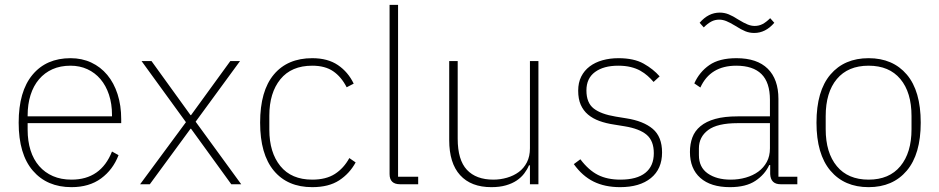

<svg xmlns="http://www.w3.org/2000/svg" viewBox="-20 -760 3875 792"><path d="M275 12Q174 12 115.5 -56Q57 -124 57 -254Q57 -383 114 -451.5Q171 -520 271 -520Q318 -520 356.5 -502Q395 -484 422.5 -451Q450 -418 465 -371.5Q480 -325 480 -268V-252H94V-225Q94 -178 106 -140Q118 -102 141.5 -75Q165 -48 198.5 -33.5Q232 -19 275 -19Q396 -19 442 -135L469 -120Q446 -60 397 -24Q348 12 275 12ZM271 -489Q229 -489 196.5 -474.5Q164 -460 141 -433Q118 -406 106 -368Q94 -330 94 -284V-280H442V-286Q442 -332 429.5 -369.5Q417 -407 394.5 -433.5Q372 -460 340.5 -474.5Q309 -489 271 -489Z M558 0 747 -256 564 -508H605L766 -285H768L930 -508H970L787 -258L975 0H934L768 -229H766L598 0Z M1268 12Q1166 12 1109.5 -56Q1053 -124 1053 -254Q1053 -385 1109.5 -452.5Q1166 -520 1268 -520Q1332 -520 1374 -491.5Q1416 -463 1439 -415L1410 -400Q1388 -443 1354.5 -466Q1321 -489 1268 -489Q1182 -489 1136.5 -433Q1091 -377 1091 -283V-225Q1091 -131 1136.5 -75Q1182 -19 1268 -19Q1325 -19 1361.5 -42.5Q1398 -66 1421 -108L1447 -90Q1422 -44 1379 -16Q1336 12 1268 12Z M1630 0Q1587 0 1587 -42V-740H1622V-31H1705V0Z M2166 -78H2162Q2155 -61 2142.5 -44.5Q2130 -28 2111.5 -15.5Q2093 -3 2067 4.5Q2041 12 2007 12Q1923 12 1878 -37.5Q1833 -87 1833 -182V-508H1868V-188Q1868 -100 1906 -59.5Q1944 -19 2015 -19Q2044 -19 2071.5 -27Q2099 -35 2120 -50.5Q2141 -66 2153.5 -90.5Q2166 -115 2166 -148V-508H2201V0H2166Z M2538 12Q2475 12 2428.5 -11Q2382 -34 2347 -83L2374 -103Q2408 -58 2446.5 -38.5Q2485 -19 2539 -19Q2607 -19 2642 -47Q2677 -75 2677 -128Q2677 -179 2647.5 -204Q2618 -229 2557 -239L2514 -246Q2480 -251 2452.5 -261Q2425 -271 2405.5 -287.5Q2386 -304 2375.5 -328Q2365 -352 2365 -386Q2365 -419 2377.5 -444Q2390 -469 2412.5 -486Q2435 -503 2465.5 -511.5Q2496 -520 2531 -520Q2595 -520 2635 -497.5Q2675 -475 2701 -445L2676 -422Q2665 -435 2651.5 -447Q2638 -459 2621 -468.5Q2604 -478 2581.5 -483.5Q2559 -489 2530 -489Q2470 -489 2434.5 -463Q2399 -437 2399 -387Q2399 -336 2429 -312.5Q2459 -289 2520 -279L2563 -272Q2634 -261 2672.5 -228.5Q2711 -196 2711 -131Q2711 -63 2665 -25.5Q2619 12 2538 12Z M3200 0Q3159 0 3157 -42V-79H3153Q3135 -40 3096 -14Q3057 12 2991 12Q2912 12 2869 -26Q2826 -64 2826 -133Q2826 -166 2836 -193Q2846 -220 2869.5 -239.5Q2893 -259 2930.5 -269.5Q2968 -280 3023 -280H3156V-348Q3156 -420 3121 -454.5Q3086 -489 3017 -489Q2910 -489 2869 -399L2844 -416Q2865 -463 2906 -491.5Q2947 -520 3018 -520Q3103 -520 3147 -476.5Q3191 -433 3191 -352V-31H3269V0ZM2994 -19Q3027 -19 3056.5 -27.5Q3086 -36 3108 -52Q3130 -68 3143 -92Q3156 -116 3156 -148V-252H3023Q2939 -252 2901 -223.5Q2863 -195 2863 -148V-120Q2863 -70 2899.5 -44.5Q2936 -19 2994 -19ZM3091 -624Q3072 -624 3054.5 -631Q3037 -638 3014 -653Q2991 -667 2976 -673Q2961 -679 2947 -679Q2929 -679 2914 -671Q2899 -663 2883 -647L2866 -666Q2902 -708 2949 -708Q2968 -708 2985.5 -701Q3003 -694 3026 -679Q3049 -665 3064 -659Q3079 -653 3093 -653Q3111 -653 3126 -661Q3141 -669 3157 -685L3174 -666Q3138 -624 3091 -624Z M3563 12Q3463 12 3405.5 -56Q3348 -124 3348 -254Q3348 -385 3405.5 -452.5Q3463 -520 3563 -520Q3663 -520 3720.5 -452.5Q3778 -385 3778 -254Q3778 -124 3720.5 -56Q3663 12 3563 12ZM3563 -19Q3648 -19 3694 -74.5Q3740 -130 3740 -227V-281Q3740 -379 3694 -434Q3648 -489 3563 -489Q3478 -489 3432 -434Q3386 -379 3386 -281V-227Q3386 -130 3432 -74.5Q3478 -19 3563 -19Z"/></svg>

Font: IBM Plex Sans Thai Looped ExtraLight
Style: Regular
Weight: 200
Designer: Mike Abbink, Paul van der Laan, Pieter van Rosmalen, Ben Mitchell, Mark Frömberg
Foundry: Bold Monday
Version: Version 1.0